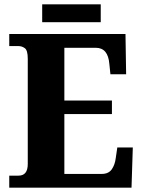

<svg xmlns="http://www.w3.org/2000/svg" viewBox="-20 -872 663 892"><path d="M23 0H591L597 -187H525L518 -139Q514 -106 499 -85Q484 -64 453 -64H279V-342H500V-405H279V-650H425Q482 -650 488 -575L493 -527H566L563 -714H23V-658H65Q82 -658 95.5 -648Q109 -638 109 -599V-110Q109 -56 66 -56H23ZM176 -769V-852H448V-769Z"/></svg>

Font: Noto Serif SemiCondensed Extra
Style: Regular
Weight: 800
Width: 4
Designer: Monotype Design Team
Foundry: Monotype Imaging Inc.
Version: Version 1.002